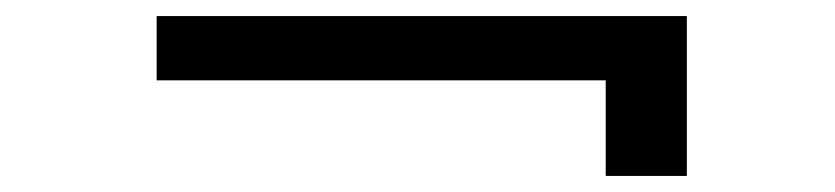

<svg xmlns="http://www.w3.org/2000/svg" viewBox="-20 -374 1040 239"><path d="M734 -155V-274H175V-354H835V-155Z"/></svg>

Font: Inconsolata UltraExpanded Medium
Style: Regular
Weight: 500
Width: 9
Monospace: yes
Designer: Raph Levien, Cyreal, Brenton Simpson
Foundry: Raph Levien, Cyreal, Google
Version: Version 3.001; ttfautohint (v1.8.2.53-6de2)